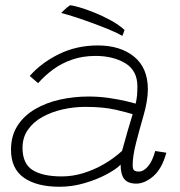

<svg xmlns="http://www.w3.org/2000/svg" viewBox="-20 -701 688 733"><path d="M207.5 12Q120.5 12 71.2 -22.5Q22 -57 22 -129.5Q22 -182.5 46.8 -221Q71.5 -259.5 113.8 -284.2Q156 -309 209 -320.8Q262 -332.5 318 -332.5Q358.5 -332.5 397 -326.8Q435.5 -321 463 -314.5Q490.5 -308 498 -305.5Q502 -323 503.2 -337Q504.5 -351 504.5 -371Q504.5 -432 458 -459.8Q411.5 -487.5 344.5 -487.5Q296 -487.5 255.5 -473.5Q215 -459.5 182.8 -435.8Q150.5 -412 125.5 -383.5L93.5 -411Q138 -461.5 205.2 -494.5Q272.5 -527.5 353.5 -527.5Q439 -527.5 491.8 -484.8Q544.5 -442 544.5 -359.5Q544.5 -338 540 -311.8Q535.5 -285.5 527 -256.5Q512.5 -206.5 499.5 -156Q486.5 -105.5 486.5 -70.5Q486.5 -55 492.5 -50.5Q498.5 -46 509.5 -46Q528.5 -46 545.5 -66.5Q562.5 -87 572.5 -124.5L615 -118Q598.5 -57 565.5 -28.5Q532.5 0 500.5 0Q468 0 454.2 -17.8Q440.5 -35.5 440.5 -72.5Q423.5 -55 386.5 -35.2Q349.5 -15.5 302.5 -1.8Q255.5 12 207.5 12ZM216 -27.5Q257 -27.5 298 -40Q339 -52.5 377 -74.5Q415 -96.5 446 -125Q458.5 -171 467.8 -202.8Q477 -234.5 486.5 -265Q470.5 -270.5 422.8 -281.8Q375 -293 306 -293Q262.5 -293 220 -283.5Q177.5 -274 142.5 -254.8Q107.5 -235.5 86.8 -206Q66 -176.5 66 -136.5Q66 -76 104.5 -51.8Q143 -27.5 216 -27.5ZM247.5 -681Q257.5 -680.5 282.8 -673.2Q308 -666 340.2 -653Q372.5 -640 403.5 -623Q434.5 -606 455.5 -586.5Q455 -585 453.2 -580.2Q451.5 -575.5 449.8 -570.5Q448 -565.5 447 -564Q430.5 -574 401.2 -586.2Q372 -598.5 337.5 -611.2Q303 -624 270.2 -634.8Q237.5 -645.5 213.5 -651.5Q218.5 -656.5 224.8 -662.5Q231 -668.5 237.2 -673.5Q243.5 -678.5 247.5 -681Z"/></svg>

Font: Grandstander Thin Thin
Style: Italic
Weight: 250
Italic angle: -15°
Version: Version 1.200